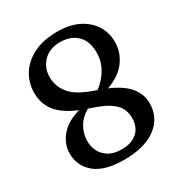

<svg xmlns="http://www.w3.org/2000/svg" viewBox="-171 -831 901 961"><g transform="rotate(-30 279.5 -350.0)"><path d="M270 12Q157.5 12 102.5 -33.5Q47.5 -79 47.5 -151.5Q47.5 -205.5 85.5 -250.8Q123.5 -296 197 -316.5Q116 -350 80.8 -395.2Q45.5 -440.5 45.5 -502.5Q45.5 -560.5 75 -608Q104.5 -655.5 160.5 -683.5Q216.5 -711.5 297 -711.5Q370 -711.5 420.5 -686Q471 -660.5 497.2 -617.8Q523.5 -575 523.5 -524Q523.5 -463.5 487.2 -414.2Q451 -365 377 -338.5Q452.5 -306 486.5 -264Q520.5 -222 520.5 -170.5Q520.5 -87 454.5 -37.5Q388.5 12 270 12ZM321 -359.5Q324.5 -358.5 327.5 -357.5Q369 -388.5 393.2 -430.8Q417.5 -473 417.5 -523.5Q417.5 -588.5 381.2 -623.8Q345 -659 283.5 -659Q223.5 -659 187.8 -622.8Q152 -586.5 152 -532Q152 -479 187.5 -435.5Q223 -392 321 -359.5ZM155 -164Q155 -107 189.8 -73.2Q224.5 -39.5 285.5 -39.5Q342.5 -39.5 375 -69Q407.5 -98.5 407.5 -150.5Q407.5 -182.5 393.8 -208.2Q380 -234 345.5 -255.8Q311 -277.5 248.5 -297.5Q243.5 -299.5 239 -301Q195.5 -276 175.2 -238.2Q155 -200.5 155 -164Z"/></g></svg>

Font: Fraunces 72pt S100
Style: Regular
Weight: 400
Version: Version 1.000; ttfautohint (v1.8.3)